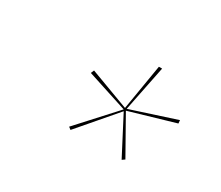

<svg xmlns="http://www.w3.org/2000/svg" viewBox="-69 -850 713 619"><g transform="rotate(30 287.5 -540.0)"><path d="M521 -573 350 -523 348 -529 520 -585ZM421 -380 347 -522 352 -527 431 -387ZM221 -388 348 -527 351 -522 230 -381ZM200 -585 353 -528 349 -523 195 -573ZM387 -700 352 -526H346L375 -700Z"/></g></svg>

Font: Jost Thin
Style: Italic
Weight: 200
Italic angle: -5°
Version: Version 3.710